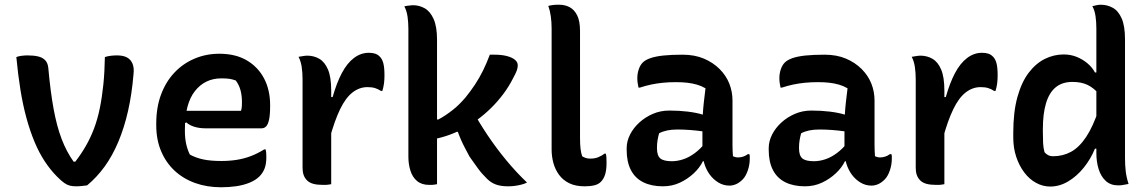

<svg xmlns="http://www.w3.org/2000/svg" viewBox="-20 -777 4850 811"><path d="M96 -543Q123 -543 141.5 -538.5Q160 -534 171 -522.5Q182 -511 184 -490Q193 -390 206.5 -316.5Q220 -243 240.5 -189.5Q261 -136 291 -94H298Q322 -125 342 -159.5Q362 -194 377 -233.5Q392 -273 401.5 -319.5Q411 -366 416.5 -419.5Q422 -473 423 -536Q435 -540 448.5 -541.5Q462 -543 474 -543Q501 -543 517 -534Q533 -525 540 -507.5Q547 -490 544 -464Q537 -380 521 -309Q505 -238 480 -178.5Q455 -119 422 -73.5Q389 -28 348 6Q339 7 326.5 8.5Q314 10 301 10Q286 10 274.5 7Q263 4 251 -4.5Q239 -13 222 -30Q193 -59 169 -95.5Q145 -132 126 -177.5Q107 -223 92 -277.5Q77 -332 66.5 -396.5Q56 -461 49 -536Q59 -540 72.5 -541.5Q86 -543 96 -543Z M906 -550Q975 -550 1022.5 -522Q1070 -494 1095.5 -445.5Q1121 -397 1121 -333V-329Q1121 -292 1116.5 -271.5Q1112 -251 1104 -243Q1096 -235 1085 -235H848Q822 -235 801 -241.5Q780 -248 767 -260L747 -250L750 -309H998Q1001 -318 1001.5 -328Q1002 -338 1002 -346Q1002 -373 996 -395.5Q990 -418 976 -437Q962 -442 949.5 -444Q937 -446 915 -446Q846 -446 803.5 -392.5Q761 -339 761 -230V-223Q761 -193 766.5 -168.5Q772 -144 782 -124Q808 -110 839 -103.5Q870 -97 915 -97Q950 -97 981 -102Q1012 -107 1040.5 -118Q1069 -129 1096 -146H1102Q1104 -138 1104.5 -130Q1105 -122 1105 -113Q1105 -84 1097.5 -65Q1090 -46 1076 -32Q1060 -16 1034.5 -5.5Q1009 5 978.5 9.5Q948 14 914 14Q854 14 804 -4Q754 -22 717.5 -56Q681 -90 660.5 -138.5Q640 -187 640 -248V-255Q640 -323 660 -377Q680 -431 716 -469.5Q752 -508 801 -529Q850 -550 906 -550Z M1372 -367H1385Q1402 -427 1424 -468.5Q1446 -510 1475 -532Q1504 -554 1538 -554Q1553 -554 1564 -550.5Q1575 -547 1583 -539Q1594 -529 1599 -510.5Q1604 -492 1604 -459Q1604 -450 1603.5 -441.5Q1603 -433 1602 -424.5Q1601 -416 1599 -408Q1597 -400 1595 -393H1589Q1577 -401 1564 -405Q1551 -409 1532 -409Q1498 -409 1469 -386.5Q1440 -364 1416.5 -315.5Q1393 -267 1372 -190ZM1379 1Q1372 2 1366.5 3Q1361 4 1356 4Q1351 4 1345 4Q1320 4 1303.5 -0.5Q1287 -5 1277 -15Q1267 -25 1262.5 -38Q1258 -51 1258 -68Q1258 -109 1258 -147.5Q1258 -186 1258 -223.5Q1258 -261 1258 -297Q1258 -333 1258 -369.5Q1258 -406 1258 -441Q1258 -469 1254.5 -493.5Q1251 -518 1241 -537Q1247 -538 1253 -539Q1259 -540 1265.5 -541Q1272 -542 1277 -542Q1306 -542 1329 -528.5Q1352 -515 1365.5 -483Q1379 -451 1379 -395Q1379 -355 1379 -313.5Q1379 -272 1379 -231Q1379 -190 1379 -150.5Q1379 -111 1379 -72.5Q1379 -34 1379 1Z M1826 1Q1819 2 1814 3Q1809 4 1804.5 4Q1800 4 1793 4Q1761 4 1741.5 -12.5Q1722 -29 1713.5 -56.5Q1705 -84 1705 -115Q1705 -191 1705 -257.5Q1705 -324 1705 -387.5Q1705 -451 1705 -516.5Q1705 -582 1705 -655Q1705 -682 1701.5 -706.5Q1698 -731 1688 -750Q1694 -752 1700 -752.5Q1706 -753 1712.5 -754Q1719 -755 1724 -755Q1751 -755 1774 -742Q1797 -729 1811.5 -697Q1826 -665 1826 -609Q1826 -530 1826 -454Q1826 -378 1826 -302.5Q1826 -227 1826 -151.5Q1826 -76 1826 1ZM2126 10Q2096 10 2075 2.5Q2054 -5 2037 -22Q2027 -32 2017.5 -42.5Q2008 -53 1999 -65.5Q1990 -78 1981 -90.5Q1972 -103 1963 -116Q1953 -135 1944 -152Q1935 -169 1927.5 -186Q1920 -203 1914 -220L1884 -222L1974 -314Q2005 -257 2041.5 -203Q2078 -149 2119 -99.5Q2160 -50 2206 -6Q2197 -1 2183.5 2.5Q2170 6 2156 8Q2142 10 2126 10ZM1788 -276 1831 -272Q1848 -281 1863.5 -291.5Q1879 -302 1893.5 -313.5Q1908 -325 1921 -338Q1934 -351 1946 -365Q1968 -392 1986.5 -420Q2005 -448 2020.5 -479.5Q2036 -511 2049 -546H2069Q2098 -546 2120 -540.5Q2142 -535 2154.5 -525Q2167 -515 2167 -501Q2167 -491 2163 -479.5Q2159 -468 2148 -448Q2130 -412 2106 -380Q2082 -348 2054 -320.5Q2026 -293 1994.5 -270Q1963 -247 1930 -230Q1897 -213 1862.5 -202Q1828 -191 1793 -186Z M2310 -657Q2310 -684 2306.5 -708.5Q2303 -733 2296 -752Q2300 -753 2304.5 -754Q2309 -755 2313.5 -755.5Q2318 -756 2322.5 -756.5Q2327 -757 2332.5 -757Q2338 -757 2343 -757Q2367 -757 2386.5 -746.5Q2406 -736 2418 -712Q2430 -688 2430 -646Q2430 -601 2430 -556Q2430 -511 2430 -465.5Q2430 -420 2430 -375Q2430 -330 2430 -284.5Q2430 -239 2430 -195Q2430 -168 2432 -150Q2434 -132 2439 -117Q2445 -113 2453.5 -110Q2462 -107 2473 -107Q2483 -107 2491.5 -108.5Q2500 -110 2507 -113Q2514 -116 2520.5 -119.5Q2527 -123 2533 -128H2539Q2541 -120 2541.5 -111.5Q2542 -103 2542 -89Q2542 -59 2536 -40Q2530 -21 2518 -9Q2512 -3 2505 0.5Q2498 4 2489.5 6Q2481 8 2470.5 9Q2460 10 2450 10Q2411 10 2384.5 -3Q2358 -16 2341.5 -38.5Q2325 -61 2317.5 -88.5Q2310 -116 2310 -146Q2310 -212 2310 -276.5Q2310 -341 2310 -405.5Q2310 -470 2310 -533Q2310 -596 2310 -657Z M3074 -353Q3074 -330 3074 -306.5Q3074 -283 3074 -259.5Q3074 -236 3074 -212.5Q3074 -189 3074 -166Q3074 -153 3074.5 -141Q3075 -129 3076 -117Q3080 -115 3086 -113.5Q3092 -112 3097 -112Q3108 -112 3119 -115.5Q3130 -119 3139 -126H3145Q3147 -121 3147 -117Q3147 -113 3147 -107Q3147 -81 3138.5 -56.5Q3130 -32 3117 -19Q3103 -5 3089 1Q3075 7 3061 7Q3036 7 3014.5 -6Q2993 -19 2978 -39.5Q2963 -60 2955 -86Q2947 -112 2947 -138Q2947 -163 2947 -189Q2947 -215 2947 -236Q2947 -266 2948.5 -292Q2950 -318 2953 -345.5Q2956 -373 2960 -404Q2943 -414 2924 -419.5Q2905 -425 2883.5 -427.5Q2862 -430 2835 -430Q2806 -430 2780.5 -427.5Q2755 -425 2731 -420Q2707 -415 2683 -407H2677Q2675 -416 2673.5 -426Q2672 -436 2672 -447Q2672 -466 2678 -484Q2684 -502 2695 -513Q2706 -524 2727.5 -531.5Q2749 -539 2782.5 -542.5Q2816 -546 2863 -546Q2914 -546 2953 -529.5Q2992 -513 3019.5 -485.5Q3047 -458 3060.5 -424Q3074 -390 3074 -353ZM2755 -151Q2755 -120 2769 -108Q2783 -96 2818 -96Q2841 -96 2865.5 -104Q2890 -112 2914.5 -130Q2939 -148 2961 -176L2964 -96H2949Q2936 -69 2910.5 -45Q2885 -21 2852 -5.5Q2819 10 2780 10Q2732 10 2697.5 -7Q2663 -24 2645 -58.5Q2627 -93 2627 -144V-151Q2627 -180 2641 -208Q2655 -236 2680 -259Q2705 -282 2737.5 -296Q2770 -310 2807 -310Q2849 -310 2885.5 -305.5Q2922 -301 2948 -293Q2974 -285 2985 -275Q2991 -270 2995.5 -261.5Q3000 -253 3002.5 -241Q3005 -229 3005 -211Q2978 -218 2949.5 -222Q2921 -226 2893.5 -228Q2866 -230 2842 -230Q2817 -230 2798 -226Q2779 -222 2764 -214Q2760 -200 2757.5 -185Q2755 -170 2755 -153Z M3674 -353Q3674 -330 3674 -306.5Q3674 -283 3674 -259.5Q3674 -236 3674 -212.5Q3674 -189 3674 -166Q3674 -153 3674.5 -141Q3675 -129 3676 -117Q3680 -115 3686 -113.5Q3692 -112 3697 -112Q3708 -112 3719 -115.5Q3730 -119 3739 -126H3745Q3747 -121 3747 -117Q3747 -113 3747 -107Q3747 -81 3738.5 -56.5Q3730 -32 3717 -19Q3703 -5 3689 1Q3675 7 3661 7Q3636 7 3614.5 -6Q3593 -19 3578 -39.5Q3563 -60 3555 -86Q3547 -112 3547 -138Q3547 -163 3547 -189Q3547 -215 3547 -236Q3547 -266 3548.5 -292Q3550 -318 3553 -345.5Q3556 -373 3560 -404Q3543 -414 3524 -419.5Q3505 -425 3483.5 -427.5Q3462 -430 3435 -430Q3406 -430 3380.5 -427.5Q3355 -425 3331 -420Q3307 -415 3283 -407H3277Q3275 -416 3273.5 -426Q3272 -436 3272 -447Q3272 -466 3278 -484Q3284 -502 3295 -513Q3306 -524 3327.5 -531.5Q3349 -539 3382.5 -542.5Q3416 -546 3463 -546Q3514 -546 3553 -529.5Q3592 -513 3619.5 -485.5Q3647 -458 3660.5 -424Q3674 -390 3674 -353ZM3355 -151Q3355 -120 3369 -108Q3383 -96 3418 -96Q3441 -96 3465.5 -104Q3490 -112 3514.5 -130Q3539 -148 3561 -176L3564 -96H3549Q3536 -69 3510.5 -45Q3485 -21 3452 -5.5Q3419 10 3380 10Q3332 10 3297.5 -7Q3263 -24 3245 -58.5Q3227 -93 3227 -144V-151Q3227 -180 3241 -208Q3255 -236 3280 -259Q3305 -282 3337.5 -296Q3370 -310 3407 -310Q3449 -310 3485.5 -305.5Q3522 -301 3548 -293Q3574 -285 3585 -275Q3591 -270 3595.5 -261.5Q3600 -253 3602.5 -241Q3605 -229 3605 -211Q3578 -218 3549.5 -222Q3521 -226 3493.5 -228Q3466 -230 3442 -230Q3417 -230 3398 -226Q3379 -222 3364 -214Q3360 -200 3357.5 -185Q3355 -170 3355 -153Z M3962 -367H3975Q3992 -427 4014 -468.5Q4036 -510 4065 -532Q4094 -554 4128 -554Q4143 -554 4154 -550.5Q4165 -547 4173 -539Q4184 -529 4189 -510.5Q4194 -492 4194 -459Q4194 -450 4193.5 -441.5Q4193 -433 4192 -424.5Q4191 -416 4189 -408Q4187 -400 4185 -393H4179Q4167 -401 4154 -405Q4141 -409 4122 -409Q4088 -409 4059 -386.5Q4030 -364 4006.5 -315.5Q3983 -267 3962 -190ZM3969 1Q3962 2 3956.5 3Q3951 4 3946 4Q3941 4 3935 4Q3910 4 3893.5 -0.5Q3877 -5 3867 -15Q3857 -25 3852.5 -38Q3848 -51 3848 -68Q3848 -109 3848 -147.5Q3848 -186 3848 -223.5Q3848 -261 3848 -297Q3848 -333 3848 -369.5Q3848 -406 3848 -441Q3848 -469 3844.5 -493.5Q3841 -518 3831 -537Q3837 -538 3843 -539Q3849 -540 3855.5 -541Q3862 -542 3867 -542Q3896 -542 3919 -528.5Q3942 -515 3955.5 -483Q3969 -451 3969 -395Q3969 -355 3969 -313.5Q3969 -272 3969 -231Q3969 -190 3969 -150.5Q3969 -111 3969 -72.5Q3969 -34 3969 1Z M4473 -547Q4503 -547 4528.5 -536.5Q4554 -526 4574 -509Q4594 -492 4605 -471H4625V-377Q4600 -406 4573.5 -418.5Q4547 -431 4510 -431Q4467 -431 4439.5 -408.5Q4412 -386 4398.5 -341.5Q4385 -297 4385 -232V-222Q4385 -194 4386 -173Q4387 -152 4392 -134Q4400 -125 4408.5 -121Q4417 -117 4428 -117Q4469 -117 4503.5 -135.5Q4538 -154 4567.5 -198Q4597 -242 4621 -315V-149H4605Q4587 -105 4557.5 -68.5Q4528 -32 4491.5 -10.5Q4455 11 4416 11Q4385 11 4356.5 -4.5Q4328 -20 4306.5 -48.5Q4285 -77 4272.5 -114.5Q4260 -152 4260 -196V-216Q4260 -304 4277.5 -367Q4295 -430 4325 -469.5Q4355 -509 4393 -528Q4431 -547 4473 -547ZM4630 -757Q4657 -757 4680.5 -744Q4704 -731 4718 -699Q4732 -667 4732 -610Q4732 -546 4732 -483Q4732 -420 4732 -358Q4732 -296 4732 -234Q4732 -172 4732 -110Q4732 -79 4735 -53.5Q4738 -28 4747 0Q4742 1 4736 2Q4730 3 4725 4Q4720 5 4715 5.5Q4710 6 4703 6Q4671 6 4650.5 -13Q4630 -32 4620.5 -63Q4611 -94 4611 -130Q4611 -204 4611 -269Q4611 -334 4611 -395.5Q4611 -457 4611 -521Q4611 -585 4611 -656Q4611 -684 4607.5 -708.5Q4604 -733 4594 -751Q4599 -752 4603 -753Q4607 -754 4611.5 -755Q4616 -756 4620.5 -756.5Q4625 -757 4630 -757Z"/></svg>

Font: Recursive Casual SemiBold
Style: Regular
Weight: 600
Version: Version 1.047